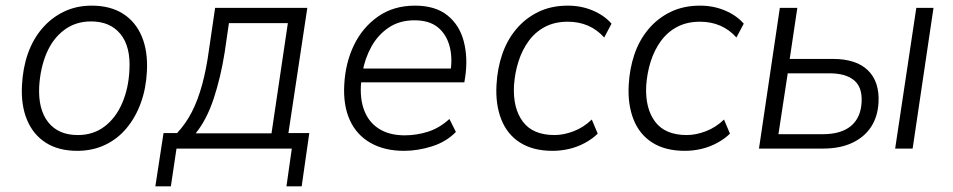

<svg xmlns="http://www.w3.org/2000/svg" viewBox="-20 -527 3381 681"><path d="M254 8Q188 8 143 -20.5Q98 -49 76 -101.5Q54 -154 58 -225Q61 -286 79 -337Q97 -388 129.5 -426Q162 -464 206.5 -485.5Q251 -507 305 -507Q371 -507 416 -478.5Q461 -450 483 -397.5Q505 -345 501 -273Q498 -213 479.5 -162Q461 -111 429 -72.5Q397 -34 352.5 -13Q308 8 254 8ZM256 -48Q311 -48 351 -78.5Q391 -109 413.5 -161.5Q436 -214 439 -278Q444 -361 407.5 -406Q371 -451 303 -451Q248 -451 207.5 -420.5Q167 -390 145 -338Q123 -286 119 -220Q115 -139 151 -93.5Q187 -48 256 -48Z M531 134 560 -55H608Q639 -88 660.5 -130Q682 -172 697 -227Q712 -282 721 -349L743 -499H1070L1003 -55H1077L1050 134H996L1015 0H606L586 134ZM674 -54H943L1001 -445H792L777 -342Q763 -253 738 -177.5Q713 -102 674 -54Z M1413 8Q1344 8 1294.5 -20Q1245 -48 1221 -100.5Q1197 -153 1201 -226Q1205 -304 1235.5 -367Q1266 -430 1321 -468.5Q1376 -507 1452 -507Q1524 -507 1567 -472.5Q1610 -438 1625 -380Q1640 -322 1630 -254L1627 -235H1244L1252 -284H1598L1577 -267Q1586 -321 1574.5 -363.5Q1563 -406 1532.5 -430.5Q1502 -455 1450 -455Q1397 -455 1358.5 -429Q1320 -403 1297 -361Q1274 -319 1266 -272L1263 -252Q1254 -190 1269 -143.5Q1284 -97 1321.5 -72Q1359 -47 1415 -47Q1458 -47 1498.5 -60Q1539 -73 1574 -105L1597 -59Q1563 -24 1512.5 -8Q1462 8 1413 8Z M1940 8Q1871 8 1825 -21Q1779 -50 1758 -103.5Q1737 -157 1741 -226Q1744 -283 1761 -333.5Q1778 -384 1810.5 -423Q1843 -462 1889 -484.5Q1935 -507 1994 -507Q2042 -507 2083 -489.5Q2124 -472 2149 -443L2123 -394Q2098 -422 2065.5 -436Q2033 -450 1994 -450Q1948 -450 1913.5 -432Q1879 -414 1855.5 -382Q1832 -350 1819 -309Q1806 -268 1803 -223Q1799 -143 1834.5 -95.5Q1870 -48 1947 -48Q1979 -48 2014.5 -61.5Q2050 -75 2079 -103L2100 -53Q2082 -35 2055.5 -20.5Q2029 -6 1999.5 1Q1970 8 1940 8Z M2409 8Q2340 8 2294 -21Q2248 -50 2227 -103.5Q2206 -157 2210 -226Q2213 -283 2230 -333.5Q2247 -384 2279.5 -423Q2312 -462 2358 -484.5Q2404 -507 2463 -507Q2511 -507 2552 -489.5Q2593 -472 2618 -443L2592 -394Q2567 -422 2534.5 -436Q2502 -450 2463 -450Q2417 -450 2382.5 -432Q2348 -414 2324.5 -382Q2301 -350 2288 -309Q2275 -268 2272 -223Q2268 -143 2303.5 -95.5Q2339 -48 2416 -48Q2448 -48 2483.5 -61.5Q2519 -75 2548 -103L2569 -53Q2551 -35 2524.5 -20.5Q2498 -6 2468.5 1Q2439 8 2409 8Z M2672 0 2746 -499H2808L2781 -318H2934Q3017 -318 3058.5 -277.5Q3100 -237 3096 -163Q3093 -112 3069 -76Q3045 -40 3002 -20Q2959 0 2899 0ZM2741 -51H2898Q2963 -51 2998 -80Q3033 -109 3036 -164Q3039 -218 3009 -242.5Q2979 -267 2922 -267H2774ZM3155 0 3230 -499H3291L3217 0Z"/></svg>

Font: Nunitoga
Style: Light Italic
Weight: 300
Italic angle: -9°
Designer: Vernon Adams
Foundry: Vernon Adams
Version: Version 1.0